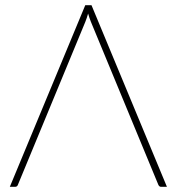

<svg xmlns="http://www.w3.org/2000/svg" viewBox="-20 -723 684 743"><path d="M626 0H603.5Q596 0 592.5 -8.5L332 -638Q329 -645.5 326.2 -653.8Q323.5 -662 321 -670.5Q318.5 -662 315.8 -653.8Q313 -645.5 310 -638L49.5 -8.5Q47 0 38 0H18L310 -703H334Z"/></svg>

Font: Lato ExtraLight
Style: Regular
Weight: 275
Designer: Lukasz Dziedzic with Adam Twardoch and Botio Nikoltchev
Foundry: tyPoland Lukasz Dziedzic
Version: Version 2.015; 2015-08-06; http://www.latofonts.com/